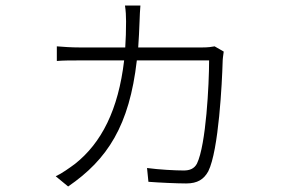

<svg xmlns="http://www.w3.org/2000/svg" viewBox="-20 -624 1040 696"><path d="M791 -437 758 -456C747 -454 735 -452 713 -452H481C483 -482 485 -515 486 -549C487 -569 487 -584 489 -604H433C436 -585 437 -566 437 -546C437 -513 436 -482 434 -452H269C238 -452 211 -454 186 -456V-403C212 -405 236 -405 270 -405H430C409 -226 348 -106 252 -30C233 -16 204 5 182 15L227 52C370 -46 449 -169 476 -405H738C738 -319 727 -99 694 -31C684 -12 667 -6 646 -6C616 -6 557 -9 513 -15L518 35C556 38 622 41 655 41C696 41 719 26 735 -3C773 -79 785 -327 787 -398C787 -409 789 -423 791 -437Z"/></svg>

Font: Noto Sans SC Light
Style: Regular
Weight: 300
Designer: Ryoko NISHIZUKA 西塚涼子 (kana, bopomofo & ideographs); Paul D. Hunt (Latin, Greek & Cyrillic); Sandoll Communications 산돌커뮤니
Foundry: Adobe
Version: Version 2.004;hotconv 1.0.118;makeotfexe 2.5.65603